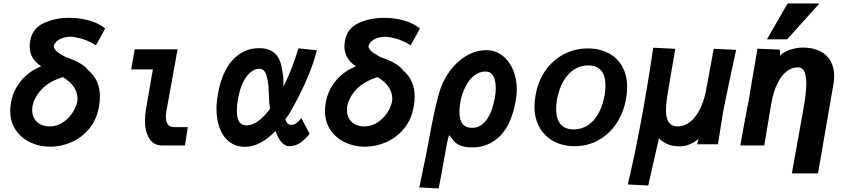

<svg xmlns="http://www.w3.org/2000/svg" viewBox="-20 -832 4840 1098"><path d="M38.5 -197.5Q38.5 -220.5 43 -245Q54.5 -314 99.5 -369Q144.5 -424 215.5 -453Q184 -473 166.8 -501.8Q149.5 -530.5 149.5 -566Q149.5 -581.5 152.5 -597Q164 -668.5 228.8 -699.2Q293.5 -730 378.5 -730Q434 -730 487.8 -715.5Q541.5 -701 581 -670Q574.5 -654.5 553.5 -617.5Q536 -587 528.5 -573Q482.5 -601 443.5 -611.5Q404.5 -622 381.5 -622Q365 -622 345 -616.8Q325 -611.5 308.5 -599.2Q292 -587 287.5 -567.5Q287 -555.5 300.5 -541.8Q314 -528 354.5 -506Q389.5 -493.5 409.5 -484.8Q429.5 -476 450.2 -462Q471 -448 487.5 -427.5Q518.5 -401.5 535 -363.8Q551.5 -326 551.5 -279Q551.5 -250 546 -223Q533.5 -148.5 490.5 -96.5Q447.5 -44.5 388.2 -18.8Q329 7 267 7Q205.5 7 153.2 -17.8Q101 -42.5 69.8 -88.8Q38.5 -135 38.5 -197.5ZM422 -251Q423.5 -259.5 423.5 -268Q423.5 -302 402.5 -334Q381.5 -366 339.5 -391Q261 -366.5 218.5 -321.5Q176 -276.5 165.5 -223.5Q164 -213 164 -203Q164 -174 176.8 -152.8Q189.5 -131.5 212 -120.2Q234.5 -109 262.5 -109Q303.5 -109 337.5 -130.8Q371.5 -152.5 393.2 -185.2Q415 -218 422 -251Z M809 -142Q809 -175.5 814.5 -205.5L854 -435H730L750.5 -550H995.5L931.5 -196Q928.5 -179.5 928.5 -164Q928.5 -137 940 -121Q951.5 -105 976.5 -105H1054Q1053.5 -97 1045.5 -50Q1040.5 -22.5 1037.5 0H906Q858.5 -0.5 833.8 -39.8Q809 -79 809 -142Z M1218 -210Q1218 -250 1226.5 -295Q1240 -375.5 1272 -434.2Q1304 -493 1352.5 -524.8Q1401 -556.5 1463 -556.5Q1579 -556.5 1593 -431Q1601 -401 1601 -355.5L1600.5 -336Q1627 -388 1649.8 -447.5Q1672.5 -507 1686.5 -555.5L1792 -544.5Q1767.5 -447.5 1721.5 -349.2Q1675.5 -251 1632.5 -178.5L1611.5 -150Q1617 -133.5 1625 -125.8Q1633 -118 1645.5 -118Q1663 -118 1678 -130Q1693 -142 1703 -157.5L1750.5 -67Q1729.5 -39 1700.2 -17.5Q1671 4 1633 4Q1588 4 1555.5 -82.5Q1467.5 7.5 1381 7.5Q1328.5 7.5 1291.8 -21Q1255 -49.5 1236.5 -98.8Q1218 -148 1218 -210ZM1334.5 -198Q1334.5 -154.5 1348.5 -134.8Q1362.5 -115 1388.5 -115Q1454 -115 1524.5 -210Q1520 -237 1519 -259.5L1518 -286.5Q1516.5 -321.5 1515.2 -339.2Q1514 -357 1510.5 -373Q1506 -394 1501.8 -407Q1497.5 -420 1488.2 -429.2Q1479 -438.5 1464 -438.5Q1422.5 -438.5 1389.5 -393.5Q1356.5 -348.5 1341 -267.5Q1334.5 -228.5 1334.5 -198Z M1838.5 -197.5Q1838.5 -220.5 1843 -245Q1854.5 -314 1899.5 -369Q1944.5 -424 2015.5 -453Q1984 -473 1966.8 -501.8Q1949.5 -530.5 1949.5 -566Q1949.5 -581.5 1952.5 -597Q1964 -668.5 2028.8 -699.2Q2093.5 -730 2178.5 -730Q2234 -730 2287.8 -715.5Q2341.5 -701 2381 -670Q2374.5 -654.5 2353.5 -617.5Q2336 -587 2328.5 -573Q2282.5 -601 2243.5 -611.5Q2204.5 -622 2181.5 -622Q2165 -622 2145 -616.8Q2125 -611.5 2108.5 -599.2Q2092 -587 2087.5 -567.5Q2087 -555.5 2100.5 -541.8Q2114 -528 2154.5 -506Q2189.5 -493.5 2209.5 -484.8Q2229.5 -476 2250.2 -462Q2271 -448 2287.5 -427.5Q2318.5 -401.5 2335 -363.8Q2351.5 -326 2351.5 -279Q2351.5 -250 2346 -223Q2333.5 -148.5 2290.5 -96.5Q2247.5 -44.5 2188.2 -18.8Q2129 7 2067 7Q2005.5 7 1953.2 -17.8Q1901 -42.5 1869.8 -88.8Q1838.5 -135 1838.5 -197.5ZM2222 -251Q2223.5 -259.5 2223.5 -268Q2223.5 -302 2202.5 -334Q2181.5 -366 2139.5 -391Q2061 -366.5 2018.5 -321.5Q1976 -276.5 1965.5 -223.5Q1964 -213 1964 -203Q1964 -174 1976.8 -152.8Q1989.5 -131.5 2012 -120.2Q2034.5 -109 2062.5 -109Q2103.5 -109 2137.5 -130.8Q2171.5 -152.5 2193.2 -185.2Q2215 -218 2222 -251Z M2378 240 2417.5 48.5Q2420 37.5 2430 -17Q2445 -100 2458 -163Q2471 -226 2489 -292.5Q2508 -365 2550 -422.8Q2592 -480.5 2647.2 -512.8Q2702.5 -545 2759.5 -545Q2813 -545 2853 -514.2Q2893 -483.5 2914.2 -432Q2935.5 -380.5 2935.5 -320Q2935.5 -289.5 2929.5 -258.5Q2906.5 -122.5 2841 -55.8Q2775.5 11 2681.5 11Q2644.5 11 2621.2 3.2Q2598 -4.5 2585.5 -16Q2573 -27.5 2559 -46L2548.5 -59.5Q2543 -46 2536.2 -12.2Q2529.5 21.5 2518.5 85Q2511.5 123.5 2503.5 167.5Q2495.5 211.5 2488.5 245.5ZM2810 -271.5Q2815 -301 2815 -328.5Q2815 -373 2800.5 -398Q2786 -423 2757 -423Q2722 -423 2692.8 -400.5Q2663.5 -378 2643 -338.5Q2622.5 -299 2612.5 -248.5Q2607.5 -218 2607.5 -191.5Q2607.5 -145.5 2625.5 -123.2Q2643.5 -101 2680 -101Q2727.5 -101 2760.5 -144Q2793.5 -187 2810 -271.5Z M3036.5 -223Q3036.5 -251.5 3043 -288Q3056 -366.5 3098.2 -427.2Q3140.5 -488 3203.8 -521.5Q3267 -555 3341.5 -555Q3408.5 -555 3459.5 -528.2Q3510.5 -501.5 3538.5 -451.5Q3566.5 -401.5 3566.5 -334Q3566.5 -301.5 3560 -267.5Q3547 -189 3506.2 -127.5Q3465.5 -66 3403.5 -31Q3341.5 4 3267 4Q3200 4 3147.8 -23.5Q3095.5 -51 3066 -102.5Q3036.5 -154 3036.5 -223ZM3437.5 -286Q3442.5 -315.5 3442.5 -342.5Q3442.5 -399.5 3417.8 -428.8Q3393 -458 3345 -458Q3301 -458 3264.5 -435.2Q3228 -412.5 3202.5 -368.8Q3177 -325 3165 -263Q3160.5 -234 3160.5 -209Q3160.5 -151 3186 -121.5Q3211.5 -92 3260 -92Q3326.5 -92 3373 -142.2Q3419.5 -192.5 3437.5 -286Z M3715.5 -559 3841.5 -553 3796 -283Q3788.5 -236.5 3788.5 -204Q3788.5 -154 3805.2 -131.5Q3822 -109 3855.5 -109Q3891.5 -109 3923.2 -132.5Q3955 -156 3979 -200.8Q4003 -245.5 4016.5 -308L4061.5 -553L4190 -547Q4176.5 -488.5 4153.2 -377.2Q4130 -266 4115 -192L4086 -7H3966.5L3974.5 -37.5Q3949.5 -17 3922.2 -6Q3895 5 3871 5Q3828.5 5 3799.8 -6.5Q3771 -18 3748.5 -41.5L3687 229L3570.5 223Q3652 -125 3715.5 -559Z M4591 -356Q4591 -403.5 4578.8 -425.2Q4566.5 -447 4542 -447Q4507.5 -447 4477.8 -423.5Q4448 -400 4426 -355Q4404 -310 4392 -246.5L4350.5 0H4213.5L4242 -156.5L4245 -172Q4255 -230.5 4260.5 -249.5Q4275.5 -346 4312 -553.5L4440 -548L4440.5 -513Q4459.5 -534 4497 -547Q4534.5 -560 4570.5 -560Q4628.5 -560 4669 -539.8Q4709.5 -519.5 4730 -482.8Q4750.5 -446 4750.5 -397Q4750.5 -374.5 4746 -349.5L4658 159.5H4508.5L4575 -211.5Q4591 -300 4591 -356ZM4366 -607 4484 -812H4666L4481.5 -607Z"/></svg>

Font: JuliaMono Black
Style: Italic
Weight: 900
Italic angle: -9°
Monospace: yes
Designer: cormullion
Foundry: corm
Version: Version 0.057; ttfautohint (v1.8.4)